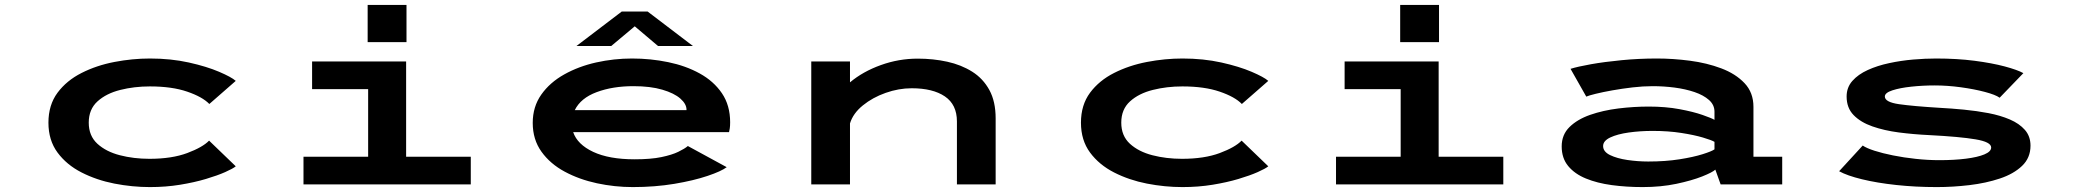

<svg xmlns="http://www.w3.org/2000/svg" viewBox="-20 -750 8440 781"><path d="M590 11Q518 11 445.2 -3.2Q372.5 -17.5 311.8 -48.5Q251 -79.5 214 -129.5Q177 -179.5 177 -251Q177 -323 214 -372.8Q251 -422.5 311.8 -453.2Q372.5 -484 445.5 -498Q518.5 -512 590 -512Q675 -512 748 -495.8Q821 -479.5 871.2 -458Q921.5 -436.5 939 -421L831.5 -327Q803.5 -356 741.5 -377.2Q679.5 -398.5 589.5 -398.5Q526 -398.5 469.2 -384.2Q412.5 -370 376.8 -337.8Q341 -305.5 341 -251Q341 -197.5 376.2 -165.2Q411.5 -133 467.8 -118.5Q524 -104 588 -104Q679 -104 741.8 -127.5Q804.5 -151 830.5 -178L939 -73.5Q927.5 -64 896 -50Q864.5 -36 817.5 -22Q770.5 -8 712.5 1.5Q654.5 11 590 11Z M1475.5 -730H1633.5V-578.5H1475.5ZM1214.5 0V-112.5H1477.5V-387.5H1249.5V-500H1632V-112.5H1895V0Z M2554 11Q2480.5 11 2408.2 -4.5Q2336 -20 2277 -51.8Q2218 -83.5 2182.5 -133Q2147 -182.5 2147 -250Q2147 -316 2181.8 -365.2Q2216.5 -414.5 2275 -447.2Q2333.5 -480 2405.2 -496Q2477 -512 2551 -512Q2626.5 -512 2698 -497.2Q2769.5 -482.5 2826.2 -451.2Q2883 -420 2916.5 -370.8Q2950 -321.5 2950 -252.5Q2950 -237.5 2948.5 -227.8Q2947 -218 2945.5 -212.5H2311.5Q2328.5 -162.5 2393 -132.2Q2457.5 -102 2561.5 -102Q2627.5 -102 2670.5 -111Q2713.5 -120 2739.2 -132.5Q2765 -145 2778 -156L2936 -70Q2914.5 -53.5 2858.2 -34.5Q2802 -15.5 2723 -2.2Q2644 11 2554 11ZM2556.5 -399.5Q2472 -399.5 2407 -375.2Q2342 -351 2318 -302H2772.5V-304Q2772.5 -327 2747.5 -349Q2722.5 -371 2674.2 -385.2Q2626 -399.5 2556.5 -399.5ZM2325 -563 2509 -703H2614.5L2798.5 -563H2656.5L2562 -643L2466.5 -563Z M3280 0V-500H3437.5V-415Q3490 -459 3562.8 -485.2Q3635.5 -511.5 3713 -511.5Q3776 -511.5 3833 -499Q3890 -486.5 3934.5 -458.5Q3979 -430.5 4004.5 -383.8Q4030 -337 4030 -268.5V0H3872.5V-256Q3872.5 -324.5 3823.5 -357.8Q3774.5 -391 3688.5 -391Q3635.5 -391 3582.5 -372.2Q3529.5 -353.5 3489.8 -321.2Q3450 -289 3437.5 -248V0Z M4790 11Q4718 11 4645.2 -3.2Q4572.5 -17.5 4511.8 -48.5Q4451 -79.5 4414 -129.5Q4377 -179.5 4377 -251Q4377 -323 4414 -372.8Q4451 -422.5 4511.8 -453.2Q4572.5 -484 4645.5 -498Q4718.5 -512 4790 -512Q4875 -512 4948 -495.8Q5021 -479.5 5071.2 -458Q5121.5 -436.5 5139 -421L5031.5 -327Q5003.5 -356 4941.5 -377.2Q4879.5 -398.5 4789.5 -398.5Q4726 -398.5 4669.2 -384.2Q4612.5 -370 4576.8 -337.8Q4541 -305.5 4541 -251Q4541 -197.5 4576.2 -165.2Q4611.5 -133 4667.8 -118.5Q4724 -104 4788 -104Q4879 -104 4941.8 -127.5Q5004.5 -151 5030.5 -178L5139 -73.5Q5127.5 -64 5096 -50Q5064.5 -36 5017.5 -22Q4970.5 -8 4912.5 1.5Q4854.5 11 4790 11Z M5675.5 -730H5833.5V-578.5H5675.5ZM5414.5 0V-112.5H5677.5V-387.5H5449.5V-500H5832V-112.5H6095V0Z M6662 11Q6596 11 6536.5 3Q6477 -5 6431.2 -23.8Q6385.5 -42.5 6359 -74.5Q6332.5 -106.5 6332.5 -154.5Q6332.5 -202 6364.2 -233.2Q6396 -264.5 6448.2 -282.8Q6500.5 -301 6563 -308.8Q6625.5 -316.5 6686.5 -316.5Q6755 -316.5 6811.5 -306Q6868 -295.5 6905.2 -282.5Q6942.5 -269.5 6954 -262.5V-295.5Q6954 -323.5 6931.8 -343.2Q6909.5 -363 6872.8 -375.5Q6836 -388 6791.5 -393.8Q6747 -399.5 6702.5 -399.5Q6663.5 -399.5 6620.8 -394.5Q6578 -389.5 6538.8 -382.5Q6499.5 -375.5 6471 -368.5Q6442.5 -361.5 6432.5 -357L6368.5 -470Q6397 -479 6451.8 -488.8Q6506.5 -498.5 6576.5 -505.2Q6646.5 -512 6720 -512Q6785.5 -512 6854.2 -503Q6923 -494 6981.5 -472Q7040 -450 7076.2 -411.8Q7112.5 -373.5 7112.5 -315.5V-112.5H7229.5V0H6979L6957.5 -60Q6946 -49 6903.8 -32.2Q6861.5 -15.5 6798.8 -2.2Q6736 11 6662 11ZM6684.5 -93Q6754.5 -93 6811.5 -102Q6868.5 -111 6905.8 -122.8Q6943 -134.5 6954 -142.5V-173Q6942.5 -180 6907.2 -190.5Q6872 -201 6819.2 -209.2Q6766.5 -217.5 6702 -217.5Q6651.5 -217.5 6605.2 -211Q6559 -204.5 6530 -190.8Q6501 -177 6501 -156Q6501 -133 6529.2 -119.2Q6557.5 -105.5 6600 -99.2Q6642.5 -93 6684.5 -93Z M7858 11Q7772 11 7693.2 2.5Q7614.5 -6 7554 -20.8Q7493.5 -35.5 7461 -53.5L7557 -158Q7572 -147.5 7604.5 -137Q7637 -126.5 7680.5 -117.8Q7724 -109 7772.8 -103.8Q7821.5 -98.5 7869 -98.5Q7929 -98.5 7976.8 -104.5Q8024.5 -110.5 8052 -122Q8079.5 -133.5 8079.5 -150Q8079.5 -172.5 8016 -183.2Q7952.5 -194 7826.5 -200.5Q7763.5 -203.5 7704 -211.2Q7644.5 -219 7596.5 -235.8Q7548.5 -252.5 7520 -281.8Q7491.5 -311 7491.5 -357.5Q7491.5 -394.5 7515 -421Q7538.5 -447.5 7577.5 -465.2Q7616.5 -483 7664.5 -493.2Q7712.5 -503.5 7762 -507.8Q7811.5 -512 7855.5 -512Q7940.5 -512 8011.8 -502.8Q8083 -493.5 8134.5 -479.8Q8186 -466 8210.5 -452.5L8114 -352.5Q8097.5 -364.5 8054.2 -376Q8011 -387.5 7956.2 -395Q7901.5 -402.5 7849.5 -402.5Q7801.5 -402.5 7754.8 -397.5Q7708 -392.5 7677.5 -382.5Q7647 -372.5 7647 -357.5Q7647 -334.5 7704.8 -326.2Q7762.5 -318 7869 -311.5Q7917 -309 7968.8 -304Q8020.5 -299 8068.8 -289.8Q8117 -280.5 8155.5 -264Q8194 -247.5 8216.8 -221.5Q8239.5 -195.5 8239.5 -157.5Q8239.5 -108 8205.2 -75.2Q8171 -42.5 8114.8 -23.8Q8058.5 -5 7991.2 3Q7924 11 7858 11Z"/></svg>

Font: Trispace Expanded SemiBold
Style: Regular
Weight: 600
Width: 7
Designer: Tyler Finck
Foundry: Etcetera Type Company
Version: Version 1.210; ttfautohint (v1.8.3)